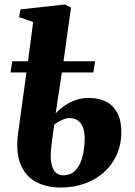

<svg xmlns="http://www.w3.org/2000/svg" viewBox="-20 -826 602 857"><path d="M228.5 -320Q245.5 -338.5 268.2 -354.2Q291 -370 318.5 -379.5Q346 -389 376.5 -389Q415 -389 447.8 -375Q480.5 -361 501 -327Q521.5 -293 521.5 -234Q521.5 -182 502 -137.2Q482.5 -92.5 446.5 -59.2Q410.5 -26 360.5 -7.5Q310.5 11 249.5 11Q188.5 11 141.2 -13.8Q94 -38.5 71.5 -93.2Q49 -148 61.5 -237L98 -502.5H27L34.5 -552.5H105L128 -728L65 -749.5L71.5 -784L269.5 -806L297 -792L263.5 -552.5H404.5L396.5 -502.5H256ZM288.5 -299Q279.5 -299 268.5 -295.2Q257.5 -291.5 245.5 -285Q233.5 -278.5 222 -270Q219 -248.5 216 -226.2Q213 -204 210 -179.5Q203 -125 209.5 -95.5Q216 -66 230 -54.8Q244 -43.5 260 -43.5Q298 -43.5 319.2 -68.2Q340.5 -93 349.2 -131Q358 -169 358 -209.5Q358 -235 351 -255.2Q344 -275.5 328.8 -287.2Q313.5 -299 288.5 -299Z"/></svg>

Font: Merriweather 48pt Black
Style: Italic
Weight: 900
Italic angle: -7.8°
Version: Version 2.101